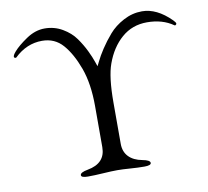

<svg xmlns="http://www.w3.org/2000/svg" viewBox="-74 -732 888 820"><g transform="rotate(-10 369.5 -322.5)"><path d="M592 -650Q656 -650 717 -589Q728 -578 728 -573Q728 -570 724.5 -567.5Q721 -565 719 -567Q672 -600 605 -600Q541 -600 495 -560Q449 -520 425 -453Q405 -398 405 -288V-108Q405 -74 425.5 -52.5Q446 -31 484 -24Q517 -18 517 -6Q517 5 488 5Q460 5 426.5 2.5Q393 0 371 0Q347 0 309 2.5Q271 5 243 5Q214 5 214 -6Q214 -18 247 -24Q325 -38 325 -108V-287Q325 -383 300 -452Q275 -520 240 -560Q205 -600 150 -600Q83 -600 30 -549Q28 -547 24 -548.5Q20 -550 20 -553Q19 -560 32 -575Q51 -597 90 -623.5Q129 -650 170 -650Q212 -650 247 -629.5Q282 -609 302.5 -580Q323 -551 337 -522Q351 -493 358 -472L365 -452L375 -472Q385 -493 404 -522Q423 -551 448 -580Q473 -609 511.5 -629.5Q550 -650 592 -650Z"/></g></svg>

Font: EB Garamond
Style: SC
Weight: 400
Version: Version 000.010